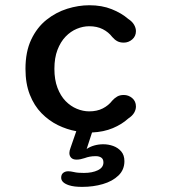

<svg xmlns="http://www.w3.org/2000/svg" viewBox="-20 -508 659 750"><path d="M301 222Q285.5 222 272.5 220.5Q259.5 219 249 215.5Q219 205.5 219 186Q219 173.5 227 167.2Q235 161 246.5 161Q255.5 161 268.5 164Q276.5 166 286.8 166.8Q297 167.5 308 167.5Q340.5 167.5 362.2 157Q384 146.5 384 126.5Q384 113.5 375.8 107.8Q367.5 102 354 102Q341 102 330.5 104Q320 106 311 109.5Q303 112 295 113.8Q287 115.5 279 115.5Q265 115.5 258 108.2Q251 101 251 89.5Q251 85.5 252.2 80Q253.5 74.5 255.5 69.5L278 4.5Q241.5 -2 206.2 -19.2Q171 -36.5 142.2 -65.8Q113.5 -95 96.5 -138.2Q79.5 -181.5 79.5 -239Q79.5 -306 102 -353.5Q124.5 -401 161.5 -430.5Q198.5 -460 242.5 -473.8Q286.5 -487.5 329 -487.5Q378 -487.5 416.2 -472.2Q454.5 -457 481 -434Q496.5 -424 503.8 -411.2Q511 -398.5 511 -386.5Q511 -366.5 496.5 -354Q482 -341.5 463.5 -341.5Q448.5 -341.5 438 -347.2Q427.5 -353 418.5 -363.5Q404 -382.5 381.5 -394Q359 -405.5 328.5 -405.5Q304.5 -405.5 280.2 -395.5Q256 -385.5 236.2 -365Q216.5 -344.5 204.5 -313.2Q192.5 -282 192.5 -239Q192.5 -196.5 204.5 -165Q216.5 -133.5 236.2 -113.2Q256 -93 280.2 -83Q304.5 -73 328.5 -73Q359 -73 381.5 -84.5Q404 -96 418.5 -115Q427.5 -125 438 -131Q448.5 -137 463.5 -137Q482 -137 496.5 -124.8Q511 -112.5 511 -92Q511 -79.5 503.8 -67.2Q496.5 -55 481 -45Q456.5 -22.5 420.8 -7.5Q385 7.5 339.5 9.5L318.5 74Q331.5 65 348.5 60.2Q365.5 55.5 383.5 55.5Q403.5 55.5 422.2 62.2Q441 69 453.5 83.5Q466 98 466 121.5Q466 155 442.8 177.5Q419.5 200 382 211Q344.5 222 301 222Z"/></svg>

Font: Sono Monospace Medium
Style: Regular
Weight: 500
Designer: Tyler Finck
Foundry: Tyler Finck
Version: Version 2.112